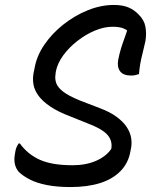

<svg xmlns="http://www.w3.org/2000/svg" viewBox="-20 -740 640 775"><path d="M440 -720Q475 -720 498.5 -710Q522 -700 539 -682Q562 -660 567 -632Q572 -604 567 -574Q561 -546 555.5 -525Q550 -504 546.5 -484.5Q543 -465 541 -441Q535 -439 527 -437Q519 -435 510 -435Q478 -435 465 -452Q452 -469 457 -498Q462 -523 468 -543Q474 -563 480.5 -580Q487 -597 492 -613Q497 -629 498 -646L504 -610Q487 -623 472 -627.5Q457 -632 434 -632Q400 -632 363 -616.5Q326 -601 292 -574.5Q258 -548 234.5 -515.5Q211 -483 205 -449L204 -439Q201 -422 207 -404.5Q213 -387 235 -370Q257 -353 301 -335L384 -303Q424 -288 450.5 -268.5Q477 -249 491 -228Q505 -207 509 -185Q513 -163 509 -142L507 -132Q499 -83 467 -50Q435 -17 384 -1Q333 15 265 15Q210 15 169.5 7Q129 -1 101.5 -15Q74 -29 57 -45Q45 -58 40.5 -76Q36 -94 40 -117Q41 -126 43 -134Q45 -142 48 -148.5Q51 -155 55 -161H60Q92 -117 141 -95Q190 -73 273 -73Q327 -73 368 -91Q409 -109 429 -139L430 -145Q432 -165 423.5 -181.5Q415 -198 395.5 -211.5Q376 -225 346 -237L264 -270Q214 -289 183 -310Q152 -331 135.5 -353.5Q119 -376 115 -399.5Q111 -423 116 -448L119 -462Q127 -512 158 -558Q189 -604 235 -640.5Q281 -677 334 -698.5Q387 -720 440 -720Z"/></svg>

Font: Rec Mono Duotone
Style: Italic
Weight: 400
Italic angle: -10°
Monospace: yes
Version: Version 1.085; ttfautohint (v1.8.4.7-5d5b)